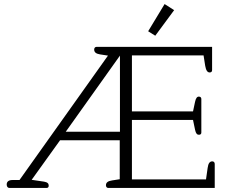

<svg xmlns="http://www.w3.org/2000/svg" viewBox="-20 -926 1151 946"><path d="M745 -750 838 -876 791 -906 710 -772ZM26 0H210C217 0 220 -5 220 -11C220 -22 214 -28 197 -31L136 -40L276 -235H570V-43L532 -37C512 -34 502 -27 502 -13C502 -5 507 0 513 0H1038V-118C1038 -125 1034 -131 1026 -131C1014 -131 1006 -122 1003 -98L995 -42H630V-335H931L941 -287C945 -268 951 -262 960 -262C968 -262 972 -266 972 -273V-438C972 -445 968 -450 960 -450C951 -450 945 -443 941 -424L931 -377H630V-653H983L991 -602C995 -579 1002 -569 1013 -569C1022 -569 1025 -574 1025 -581V-695H455C449 -695 444 -690 444 -682C444 -668 454 -661 473 -658L512 -652L76 -39H41C23 -39 13 -31 13 -17C13 -7 18 0 26 0ZM304 -277 571 -652V-277Z"/></svg>

Font: Maitree Light
Style: Regular
Weight: 300
Designer: CadsonDemak Team
Foundry: CadsonDemak
Version: Version 1.000;PS 001.000;hotconv 1.0.88;makeotf.lib2.5.64775